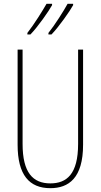

<svg xmlns="http://www.w3.org/2000/svg" viewBox="-20 -973 526 1003"><path d="M362 -946V-953H333C314 -918 267 -843 233 -801V-793H249C287 -832 346 -916 362 -946ZM252 -946V-953H223C203 -918 159 -847 123 -801V-793H139C177 -832 236 -916 252 -946ZM414 -217V-714H388V-221C388 -63 328 -15 243 -15C152 -15 98 -71 98 -221V-714H72V-217C72 -59 133 10 243 10C338 10 414 -42 414 -217Z"/></svg>

Font: Noto Sans Arabic ExtCond Thin
Style: Regular
Weight: 100
Width: 2
Designer: Monotype Design Team, Nadine Chahine, Nizar Qandah and Khaled Hosny
Foundry: Monotype Imaging Inc.
Version: Version 2.012